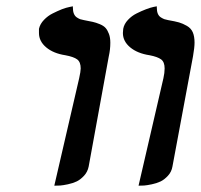

<svg xmlns="http://www.w3.org/2000/svg" viewBox="-20 -585 639 611"><path d="M152.8 5.9 231.9 -335.9Q236.8 -357.9 236.8 -367.2Q236.8 -387.7 225.6 -396Q214.4 -404.3 188 -409.2Q149.9 -415 127 -434.3Q104 -453.6 104 -480V-493.2Q107.4 -508.8 119.9 -521.7Q132.3 -534.7 147.5 -542.2Q162.6 -549.8 177.2 -555.7Q191.4 -561 202.1 -563L211.9 -564.9V-561Q211.9 -549.3 215.1 -541.5Q218.3 -533.7 224.6 -529.5Q231 -525.4 235.1 -523.9Q239.3 -522.5 247.1 -521Q265.1 -517.6 275.1 -515.4Q285.2 -513.2 297.6 -508.1Q310.1 -502.9 316.2 -495.8Q322.3 -488.8 326.7 -477.1Q331.1 -465.3 331.1 -449.2Q331.1 -427.2 326.2 -405.8L262.2 -55.2Q258.8 -38.1 247.6 -25.9Q236.3 -13.7 224.4 -7.8Q212.4 -2 196 1.5Q179.7 4.9 171.4 5.4Q163.1 5.9 153.8 5.9ZM420.9 5.9 500 -335.9Q503.9 -353.5 503.9 -367.2Q503.9 -387.7 492.7 -396Q481.4 -404.3 456.1 -409.2Q417.5 -415 394.3 -434.3Q371.1 -453.6 371.1 -480Q371.1 -481.9 371.6 -486.6Q372.1 -491.2 372.1 -493.2Q375 -508.8 387.2 -521.7Q399.4 -534.7 414.6 -542.2Q429.7 -549.8 444.3 -555.4Q459 -561 468.8 -563L479 -564.9V-561Q479 -549.3 482.2 -541.5Q485.4 -533.7 492.2 -529.5Q499 -525.4 503.2 -523.9Q507.3 -522.5 515.1 -521Q537.6 -517.1 549.6 -513.7Q561.5 -510.3 574.7 -502.7Q587.9 -495.1 593.5 -482.2Q599.1 -469.2 599.1 -449.2Q599.1 -434.1 594.2 -405.8L528.8 -55.2Q525.9 -38.1 514.6 -25.9Q503.4 -13.7 491.5 -7.8Q479.5 -2 463.1 1.5Q446.8 4.9 438.5 5.4Q430.2 5.9 420.9 5.9Z"/></svg>

Font: Linux Libertine G
Style: Semibold Italic
Weight: 600
Italic angle: -11.5°
Designer: Philipp H. Poll
Foundry: Philipp H. Poll
Version: Version 5.1.1